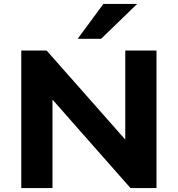

<svg xmlns="http://www.w3.org/2000/svg" viewBox="-20 -964 911 984"><path d="M89 0V-705H219L641 -227H622V-705H782V0H649L230 -475H249V0ZM378 -765 510 -944H683L498 -765Z"/></svg>

Font: Nunito Sans 10pt SemiExpanded ExtraBold
Style: Regular
Weight: 800
Width: 6
Designer: Vernon Adams
Foundry: Vernon Adams
Version: Version 3.101;gftools[0.9.27]